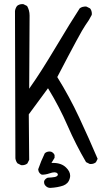

<svg xmlns="http://www.w3.org/2000/svg" viewBox="-20 -813 540 938"><path d="M322.8 45.9Q322.8 24.9 303.2 5.9Q280.3 -17.1 239.3 -17.1H231.4L246.6 -42V-55.7Q241.7 -66.9 230 -71.8Q226.1 -72.8 222.2 -72.8Q208 -72.8 198.7 -64Q180.2 -25.9 166.5 14.2L168.5 23.9Q173.3 35.6 184.6 40.5Q202.6 40.5 219.5 34.7Q236.3 28.8 245.6 28.8Q254.9 28.8 259.8 33.7Q262.7 36.6 262.7 39.6Q262.7 43.5 259.3 46.4Q255.4 50.3 247.6 51.8Q234.4 54.2 212.9 55.2Q200.7 60.1 195.8 71.3Q195.3 74.2 195.3 76.2Q195.3 87.9 203.1 95.2Q212.4 105 225.6 105Q261.7 103 288.6 93.8Q300.3 89.4 308.6 81.1Q316.9 72.8 320.8 58.6Q322.8 52.2 322.8 45.9ZM87.9 -5.9Q103.5 -5.9 113.8 -14.6L122.6 -32.2L120.6 -254.4L214.4 -381.8L217.8 -376.5Q270.5 -290 310.5 -198Q350.6 -106 400.4 -21L418 -12.2Q420.4 -11.7 422.9 -11.7Q438.5 -11.7 448.7 -20.5L457 -37.1Q414.6 -136.7 366.9 -238.8Q319.3 -340.8 259.8 -436.5Q377.9 -663.6 396.5 -688.7Q415 -713.9 428.2 -740.2Q428.7 -743.2 428.7 -745.6Q428.7 -761.7 419.9 -772L402.3 -780.8Q399.4 -781.2 395 -781.2Q390.6 -781.2 383.5 -779.3Q376.5 -777.3 369.6 -772.5Q326.7 -707 252.4 -582.5Q177.7 -457.5 130.4 -391.1L122.6 -379.4L124.5 -731Q124.5 -733.9 124.5 -737.3Q124.5 -762.7 112.3 -783.7L94.7 -792.5Q92.3 -793 89.8 -793Q74.2 -793 63.5 -784.2Q55.2 -773.4 53.2 -759.3L55.2 -39.6Q57.1 -25.4 65.4 -15.1L83 -6.3Q85.4 -5.9 87.9 -5.9Z"/></svg>

Font: Bakudai
Style: Light
Weight: 300
Version: Version 1.48